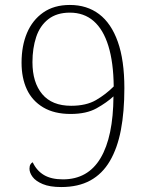

<svg xmlns="http://www.w3.org/2000/svg" viewBox="-20 -744 599 775"><path d="M227 11Q181 11 152.5 -1Q124 -13 111.5 -30Q99 -47 99 -63Q99 -74 103 -80.5Q107 -87 112 -89Q128 -55 157.5 -37.5Q187 -20 234 -20Q335 -20 386 -106Q437 -192 438 -355Q411 -330 370 -307Q329 -284 265 -284Q199 -284 154.5 -310.5Q110 -337 88.5 -383Q67 -429 67 -491Q67 -559 89 -611Q111 -663 154.5 -693.5Q198 -724 262 -724Q331 -724 380 -687Q429 -650 455.5 -575.5Q482 -501 482 -388Q482 -293 468 -219.5Q454 -146 423.5 -94Q393 -42 344.5 -15.5Q296 11 227 11ZM267 -317Q328 -317 367.5 -340Q407 -363 439 -395Q438 -492 417.5 -558.5Q397 -625 358 -659Q319 -693 262 -693Q209 -693 175 -666.5Q141 -640 126 -594.5Q111 -549 111 -493Q111 -411 150.5 -364Q190 -317 267 -317Z"/></svg>

Font: Noto Serif Gujarati ExtraLight
Style: Regular
Weight: 250
Version: Version 2.102